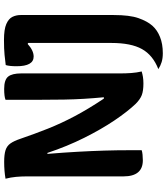

<svg xmlns="http://www.w3.org/2000/svg" viewBox="45 -794 859 990"><g transform="rotate(-90 475.0 -299.5)"><path d="M613 87Q685 59 716.5 2.5Q748 -54 748 -155V-584L743 -587Q709 -556 678 -556Q628 -556 628 -644Q628 -681 634 -700Q655 -703 686.5 -706Q718 -709 763 -709Q818 -709 845.5 -697Q873 -685 882.5 -665.5Q892 -646 892 -623V-143Q892 -61 876 -15.5Q860 30 837 56Q815 81 779 95.5Q743 110 695 110Q669 110 649.5 104Q630 98 613 87ZM195 1Q187 4 172 5.5Q157 7 143 7Q60 7 60 -93V-591Q60 -620 57.5 -647Q55 -674 48 -701Q87 -708 135 -708Q173 -708 195 -701Q217 -694 230 -675.5Q243 -657 254 -624Q279 -551 306 -483Q333 -415 370 -345Q407 -275 461 -194H468Q463 -247 460 -296Q457 -345 456 -399.5Q455 -454 455 -522V-701Q472 -708 511 -708Q558 -708 574.5 -687.5Q591 -667 591 -620V-107Q591 -80 593 -52.5Q595 -25 601 1Q588 5 573 7.5Q558 10 539 10Q501 10 479 1.5Q457 -7 434 -30Q394 -72 348.5 -139.5Q303 -207 259 -295Q215 -383 181 -485H176Q183 -400 187 -328.5Q191 -257 193 -192Q195 -127 195 -61Z"/></g></svg>

Font: Recursive Sn Csl St
Style: Bold
Weight: 700
Version: Version 1.079;hotconv 1.0.112;makeotfexe 2.5.65598; ttfautoh